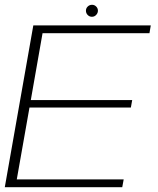

<svg xmlns="http://www.w3.org/2000/svg" viewBox="-23 -781 658 801"><path d="M-3 0H487L493 -32.5H47L100 -332.5H523L528.5 -363.5H105.5L154.5 -642.5H600.5L606 -675H116ZM360.5 -711Q371 -711 378.2 -718.8Q385.5 -726.5 385.5 -736.5Q385.5 -746.5 378.2 -753.8Q371 -761 361 -761Q350.5 -761 343 -753.8Q335.5 -746.5 335.5 -736.5Q335.5 -726 342.8 -718.5Q350 -711 360.5 -711Z"/></svg>

Font: Anybody SemiExpanded ExtraLight
Style: Italic
Weight: 250
Width: 6
Italic angle: -10°
Version: Version 1.113;gftools[0.9.25]